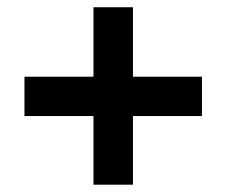

<svg xmlns="http://www.w3.org/2000/svg" viewBox="-20 -616 621 525"><path d="M343.6 -406.3H532.2V-298.7H343.6V-111H235.6V-298.7H46.9V-406.3H235.6V-596.2H343.6Z"/></svg>

Font: Noto Sans Khmer UI
Style: Regular
Weight: 400
Designer: Danh Hong and the Monotype Design Team
Foundry: Monotype Imaging Inc.
Version: Version 2.002